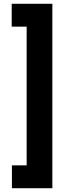

<svg xmlns="http://www.w3.org/2000/svg" viewBox="-20 -867 377 1016"><path d="M257 129H43V8H121V-726H42V-847H257Z"/></svg>

Font: Biryani
Style: Bold
Weight: 700
Designer: Dan Reynolds and Mathieu Reguer
Foundry: Dan Reynolds and Mathieu Reguer
Version: Version 1.004; ttfautohint (v1.1) -l 5 -r 5 -G 72 -x 0 -D la